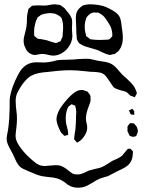

<svg xmlns="http://www.w3.org/2000/svg" viewBox="-20 -814 682 894"><path d="M599 -109V-105Q599 -98 598 -95Q598 -80 591.5 -66Q585 -52 574 -43Q563 -34 547 -26.5Q531 -19 523 -15Q515 -11 503 -4.5Q491 2 483 6Q474 9 461 12.5Q448 16 440 20Q430 24 410 37Q399 44 387 50Q375 56 364 58Q352 60 344 60Q318 60 301 49Q295 46 291 42.5Q287 39 283 36Q264 22 243 16Q230 12 202 10Q184 8 174 6Q152 1 112 -17Q84 -28 74 -37Q62 -48 53 -68Q44 -88 40 -96L30 -115Q21 -131 16 -143Q11 -155 11 -167Q11 -176 13.5 -188.5Q16 -201 17 -207Q20 -226 21 -240Q22 -254 23 -263Q25 -297 25 -313V-343Q25 -381 51 -439Q62 -465 77 -487Q104 -524 150 -524L187 -523Q201 -523 229 -529Q244 -534 258 -535Q271 -536 296 -536Q305 -537 322 -537Q330 -537 346 -539Q378 -541 394 -540Q404 -539 417 -535.5Q430 -532 437 -531Q445 -530 466 -526.5Q487 -523 501 -515Q515 -507 532 -486L549 -467Q561 -455 568 -450Q572 -446 584.5 -434Q597 -422 605 -410Q610 -401 615 -388Q615 -386 616 -384Q617 -382 617 -381Q617 -378 615 -375Q613 -372 612 -370Q611 -369 610 -365.5Q609 -362 608 -361L598 -365Q596 -366 593 -366.5Q590 -367 588 -368Q584 -371 580 -375.5Q576 -380 572 -383Q564 -389 544 -393Q521 -399 512 -406Q509 -407 507 -410.5Q505 -414 503 -416Q497 -424 489 -437Q479 -452 472.5 -460Q466 -468 455 -473Q447 -477 423 -479Q401 -479 380 -482Q338 -487 304 -487Q282 -487 253 -484.5Q224 -482 202 -479Q198 -479 181 -477Q164 -475 150 -471Q136 -467 125 -461Q109 -453 86 -424Q70 -401 61.5 -383.5Q53 -366 53 -345Q53 -330 54 -319.5Q55 -309 56 -302Q59 -281 59 -261Q59 -240 56 -217Q55 -210 53.5 -196.5Q52 -183 53 -173Q56 -152 77.5 -123.5Q99 -95 125 -73Q151 -49 167 -44Q178 -41 189 -41Q197 -41 213 -43Q231 -45 239 -45Q248 -45 253 -44Q270 -42 291 -26Q295 -23 306 -14Q317 -5 327 -3Q329 -2 331.5 -2.5Q334 -3 336 -2H345Q356 -2 369.5 -8.5Q383 -15 390 -18Q396 -21 406 -23Q416 -25 421 -27Q441 -31 452 -35Q464 -40 479.5 -50Q495 -60 503 -65Q510 -68 523.5 -74Q537 -80 546 -87Q551 -91 556.5 -98.5Q562 -106 565 -109Q571 -117 573 -119Q577 -123 588 -121Q598 -111 599 -109ZM380 -263Q380 -256 381 -250.5Q382 -245 383 -241Q386 -231 386 -219Q386 -203 376 -186Q362 -163 349 -156Q348 -155 344 -152.5Q340 -150 339 -150Q336 -152 334 -155Q332 -158 331 -159Q325 -165 325 -165L326 -176Q327 -189 331 -210Q334 -240 334 -271Q335 -278 335 -291Q335 -302 332 -314Q331 -316 331 -318.5Q331 -321 330 -322Q329 -323 325 -324Q321 -325 320 -326Q319 -326 316 -327.5Q313 -329 312 -328Q311 -328 306 -323Q304 -321 301.5 -319.5Q299 -318 297 -315Q296 -313 293 -305Q286 -287 286 -262Q286 -241 292 -223Q297 -206 297 -194Q297 -193 297.5 -190Q298 -187 297 -186Q296 -185 293.5 -184.5Q291 -184 289 -184L281 -181L276 -185Q266 -195 266 -195Q261 -202 258 -209Q243 -241 243 -259Q243 -278 258 -306Q275 -333 299.5 -359Q324 -385 345 -393Q355 -395 363 -395Q367 -395 372 -393Q377 -391 380 -390L388 -387Q390 -385 396 -376Q397 -375 398.5 -373Q400 -371 400 -369Q402 -367 401.5 -363Q401 -359 401 -358Q402 -355 402 -350Q402 -340 393 -318Q380 -285 380 -263ZM605 -285Q605 -284 605.5 -282.5Q606 -281 605 -280Q604 -279 602.5 -279.5Q601 -280 600 -280Q598 -281 595 -280.5Q592 -280 590 -281Q588 -282 586.5 -286Q585 -290 584 -292L580 -300Q581 -301 583 -301Q585 -301 586 -302Q587 -303 591 -305Q595 -307 596 -307Q597 -307 600 -303.5Q603 -300 605 -296ZM583 -183 579 -191Q578 -195 576.5 -197.5Q575 -200 574 -202Q573 -206 573.5 -209.5Q574 -213 574 -216Q574 -217 573.5 -219.5Q573 -222 574 -224Q574 -226 575.5 -228Q577 -230 578 -231Q579 -233 581 -235.5Q583 -238 585 -240Q586 -241 589 -240.5Q592 -240 593 -240Q602 -240 604 -239Q606 -238 608 -234Q615 -227 617 -223Q619 -218 620.5 -212.5Q622 -207 622 -203Q622 -200 620 -195.5Q618 -191 618 -190Q617 -189 616.5 -186Q616 -183 615 -182Q614 -180 608.5 -178.5Q603 -177 598 -177Q595 -178 590 -179.5Q585 -181 583 -183ZM530 -575Q515 -563 515 -563L504 -561Q495 -558 493 -558Q491 -558 488 -559Q485 -560 483 -560Q474 -562 453 -572Q444 -577 431 -582L380 -597Q372 -599 358 -607L351 -611Q347 -614 343.5 -620Q340 -626 338 -631Q337 -635 337 -644Q335 -657 335 -683Q335 -698 334 -706L333 -728Q333 -747 338 -759Q342 -768 350 -776Q358 -784 367 -789L380 -792Q392 -794 400 -794Q409 -794 420 -793Q431 -792 437 -791Q462 -787 476 -780Q490 -774 504.5 -765.5Q519 -757 528 -748Q538 -737 541.5 -723Q545 -709 547 -687Q548 -681 550 -666Q552 -651 552 -638Q552 -612 542 -592Q540 -589 536.5 -583Q533 -577 530 -575ZM302 -599Q289 -579 269 -567Q249 -555 227 -555Q219 -555 203 -559Q187 -563 178 -563Q171 -563 158.5 -560.5Q146 -558 140 -558Q130 -559 120.5 -564.5Q111 -570 105 -578Q102 -582 101 -585Q100 -588 99 -590Q90 -605 90 -624Q90 -639 97 -662Q104 -687 105 -707Q105 -713 105.5 -730Q106 -747 110 -760Q111 -762 111 -765.5Q111 -769 113 -773L120 -779L129 -787Q132 -788 142 -788Q146 -789 156 -789L186 -788Q192 -788 199.5 -789Q207 -790 211 -791Q223 -794 236 -794Q240 -794 250 -792Q258 -792 261 -790Q263 -789 274 -781Q282 -776 289 -765Q310 -742 315 -724Q316 -719 316 -710L315 -681Q315 -672 316 -663Q317 -654 317 -645Q317 -634 311 -616ZM450 -748Q448 -749 444 -751.5Q440 -754 438 -755Q436 -756 433 -755.5Q430 -755 428 -755Q425 -756 417 -756Q407 -755 397 -747.5Q387 -740 382 -731Q381 -729 380.5 -726Q380 -723 379 -721Q373 -704 375 -677Q377 -662 380 -653Q380 -648 382 -646Q383 -644 386.5 -642Q390 -640 391 -639Q393 -638 395 -635.5Q397 -633 400 -632Q403 -630 411 -630Q423 -628 447 -628Q464 -628 472 -629Q485 -629 489 -631Q491 -632 493.5 -635Q496 -638 498 -640Q499 -641 501 -643Q503 -645 503 -646V-650Q503 -674 493 -694Q480 -716 471 -728.5Q462 -741 450 -748ZM240 -749Q237 -750 232 -751Q227 -752 224 -752Q220 -753 213 -753Q202 -753 184 -749L174 -746Q170 -745 165 -740Q156 -734 156 -734L151 -724Q144 -709 140 -686Q138 -665 139 -655Q139 -649 140 -647Q141 -645 143.5 -643.5Q146 -642 147 -641Q149 -640 151 -637.5Q153 -635 156 -634Q160 -632 170 -632Q184 -630 191 -628Q195 -628 211 -622L231 -616Q239 -613 242 -614Q244 -614 247 -615.5Q250 -617 252 -618Q254 -619 257 -620Q260 -621 262 -623Q265 -626 265 -630Q271 -641 271 -643Q272 -647 272 -657Q274 -677 274 -688Q274 -706 270 -718Q268 -728 266 -731Q265 -733 256 -740Q242 -748 240 -749Z"/></svg>

Font: Rubik-Burned
Style: Regular
Weight: 400
Designer: NaN (generative design), Hubert & Fischer (Rubik source font outlines)
Foundry: NaN, Hubert & Fischer
Version: Version 1.000